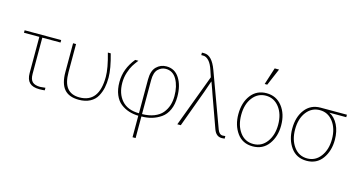

<svg xmlns="http://www.w3.org/2000/svg" viewBox="-97 -1177 3399 1828"><g transform="rotate(15 1602.5 -262.5)"><path d="M25.4 -463.9V-488.3H385.7V-463.9H206.1V-107.4Q206.1 -51.8 230.5 -28.8Q254.9 -5.9 307.6 -5.9Q314.5 -5.9 358.4 -10.7V14.6Q334 17.6 304.7 17.6Q239.3 17.6 208 -13.2Q176.8 -43.9 176.8 -107.4V-463.9Z M502.9 -205.1V-488.3H532.2V-211.9Q532.2 -105.5 572.8 -55.7Q613.3 -5.9 693.4 -5.9Q886.7 -5.9 886.7 -259.8Q886.7 -344.7 845.7 -488.3H874Q914.1 -347.7 914.1 -258.8Q914.1 -205.1 904.8 -160.2Q895.5 -115.2 872.6 -73.2Q849.6 -31.2 803.7 -6.8Q757.8 17.6 693.4 17.6Q595.7 17.6 549.3 -37.1Q502.9 -91.8 502.9 -205.1Z M1024.4 -247.1Q1024.4 -377.9 1115.2 -488.3H1146.5Q1119.1 -452.1 1102.1 -425.3Q1085 -398.4 1068.8 -349.1Q1052.7 -299.8 1052.7 -247.1Q1052.7 -139.6 1110.4 -73.7Q1168 -7.8 1281.2 -6.8V-340.8Q1281.2 -425.8 1321.8 -465.8Q1362.3 -505.9 1419.9 -505.9Q1502.9 -505.9 1548.3 -434.6Q1593.8 -363.3 1593.8 -252Q1593.8 -177.7 1569.3 -123.5Q1544.9 -69.3 1502.4 -40Q1460 -10.7 1413.1 2.9Q1366.2 16.6 1311.5 16.6V229.5H1281.2V17.6Q1231.4 16.6 1188 2.9Q1144.5 -10.7 1106.4 -40Q1068.4 -69.3 1046.4 -122.1Q1024.4 -174.8 1024.4 -247.1ZM1311.5 -6.8Q1378.9 -7.8 1429.7 -27.8Q1480.5 -47.9 1509.3 -82.5Q1538.1 -117.2 1551.8 -159.7Q1565.4 -202.1 1565.4 -252Q1565.4 -349.6 1527.8 -415.5Q1490.2 -481.4 1419.9 -481.4Q1377 -481.4 1344.2 -449.2Q1311.5 -417 1311.5 -341.8Z M1661.1 0 1853.5 -514.6 1833 -576.2Q1813.5 -637.7 1786.6 -666.5Q1759.8 -695.3 1730.5 -695.3H1710.9V-719.7H1734.4Q1810.5 -719.7 1858.4 -588.9L2055.7 -51.8Q2072.3 -7.8 2106.4 -7.8Q2124 -7.8 2131.8 -9.8V15.6Q2110.4 17.6 2102.5 17.6Q2046.9 17.6 2023.4 -47.9L1911.1 -361.3Q1911.1 -362.3 1895.5 -406.2Q1879.9 -450.2 1870.1 -476.6H1868.2Q1859.4 -452.1 1845.7 -412.1Q1832 -372.1 1829.1 -364.3L1695.3 0Z M2225.6 -244.1Q2225.6 -140.6 2274.9 -73.2Q2324.2 -5.9 2407.2 -5.9Q2489.3 -5.9 2539.6 -73.7Q2589.8 -141.6 2589.8 -244.1Q2589.8 -348.6 2538.6 -415Q2487.3 -481.4 2407.2 -481.4Q2327.1 -481.4 2276.4 -415.5Q2225.6 -349.6 2225.6 -244.1ZM2197.3 -244.1Q2197.3 -358.4 2253.4 -432.1Q2309.6 -505.9 2407.2 -505.9Q2502.9 -505.9 2561 -432.1Q2619.1 -358.4 2619.1 -244.1Q2619.1 -134.8 2563 -58.6Q2506.8 17.6 2407.2 17.6Q2306.6 17.6 2252 -58.6Q2197.3 -134.8 2197.3 -244.1ZM2365.2 -585.9 2418.9 -753.9H2461.9L2390.6 -585.9Z M2728.5 -244.1Q2728.5 -358.4 2784.7 -432.1Q2840.8 -505.9 2938.5 -505.9H3197.3V-481.4H3031.2Q3085.9 -454.1 3117.2 -391.1Q3148.4 -328.1 3148.4 -244.1Q3148.4 -134.8 3093.3 -58.6Q3038.1 17.6 2938.5 17.6Q2837.9 17.6 2783.2 -58.6Q2728.5 -134.8 2728.5 -244.1ZM2756.8 -244.1Q2756.8 -140.6 2806.6 -73.2Q2856.4 -5.9 2938.5 -5.9Q3019.5 -5.9 3069.8 -73.7Q3120.1 -141.6 3120.1 -244.1Q3120.1 -348.6 3069.3 -415Q3018.6 -481.4 2938.5 -481.4Q2858.4 -481.4 2807.6 -415.5Q2756.8 -349.6 2756.8 -244.1Z"/></g></svg>

Font: Gothic A1 Thin
Style: Regular
Weight: 250
Designer: HanYang I&C Co.,Ltd.
Foundry: HanYang I&C Co.,Ltd.
Version: Version 2.50